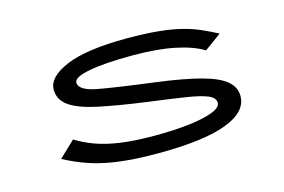

<svg xmlns="http://www.w3.org/2000/svg" viewBox="-69 -614 1139 770"><g transform="rotate(-15 500.0 -229.0)"><path d="M504 10Q415 10 348.5 2Q282 -6 228 -23.5Q174 -41 122 -69L188 -132Q224 -110 266 -94.5Q308 -79 366.5 -70.5Q425 -62 508 -62Q591 -62 653.5 -69.5Q716 -77 751.5 -91Q787 -105 787 -124Q787 -145 759 -157Q731 -169 670.5 -178.5Q610 -188 510 -201Q394 -217 317 -233.5Q240 -250 202.5 -276Q165 -302 165 -345Q165 -397 249 -432.5Q333 -468 502 -468Q578 -468 632 -462.5Q686 -457 726 -447Q766 -437 799 -422.5Q832 -408 866 -390L796 -339Q753 -366 680 -381Q607 -396 506 -396Q390 -396 325 -383.5Q260 -371 260 -349Q260 -316 336 -302Q412 -288 568 -268Q682 -253 751 -234.5Q820 -216 851 -190Q882 -164 882 -127Q882 -61 787.5 -25.5Q693 10 504 10Z"/></g></svg>

Font: Inconsolata UltraExpanded Thin
Style: Regular
Weight: 100
Width: 9
Monospace: yes
Designer: Raph Levien, Cyreal, Brenton Simpson
Foundry: Raph Levien, Cyreal, Google
Version: Version 3.100; ttfautohint (v1.8.4.7-5d5b)